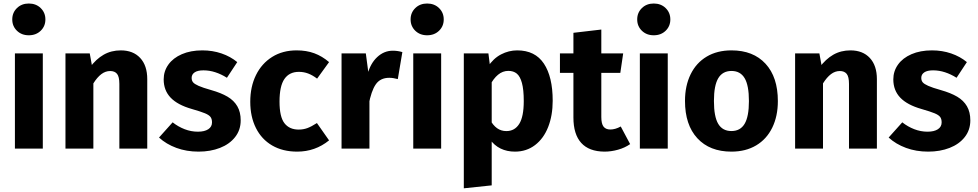

<svg xmlns="http://www.w3.org/2000/svg" viewBox="-20 -829 5453 1071"><path d="M218.8 -531.2V0H63.2V-531.2ZM140.6 -809.4Q181 -809.4 207.1 -783.9Q233.2 -758.4 233.2 -720.6Q233.2 -682.8 207.1 -657.5Q181 -632.2 140.6 -632.2Q100.6 -632.2 74.5 -657.5Q48.4 -682.8 48.4 -720.6Q48.4 -758.4 74.5 -783.9Q100.6 -809.4 140.6 -809.4Z M653.8 -548Q722.8 -548 762.1 -505.6Q801.4 -463.2 801.4 -387.6V0H645.8V-360.8Q645.8 -401.2 632.9 -417Q620 -432.8 594.6 -432.8Q568.2 -432.8 545.2 -415.4Q522.2 -398 500.8 -363.8L480 -451.2Q515.8 -499.6 558.2 -523.8Q600.6 -548 653.8 -548ZM480.6 -531.2 500.8 -420.2V0H345.2V-531.2Z M1108.8 -548Q1165.8 -548 1215.7 -530.9Q1265.6 -513.8 1303.4 -482.6L1245.8 -395.2Q1214 -415.2 1181.2 -425.9Q1148.4 -436.6 1114.8 -436.6Q1082.4 -436.6 1065.7 -425.3Q1049 -414 1049 -394.6Q1049 -379.8 1056.8 -370.1Q1064.6 -360.4 1087.7 -350.1Q1110.8 -339.8 1158.4 -326.4Q1213.4 -310.8 1249.2 -289.7Q1285 -268.6 1303.8 -236.2Q1322.6 -203.8 1322.6 -157.6Q1322.6 -104 1291.5 -64.4Q1260.4 -24.8 1207.1 -4Q1153.8 16.8 1087.6 16.8Q1020.4 16.8 963.7 -4.1Q907 -25 867 -61.8L943 -146.6Q973.8 -122.2 1009.9 -108.3Q1046 -94.4 1083.8 -94.4Q1120.8 -94.4 1141.7 -108.1Q1162.6 -121.8 1162.6 -146.2Q1162.6 -165.4 1154.3 -176.5Q1146 -187.6 1123.2 -197.1Q1100.4 -206.6 1049.6 -221.2Q970.4 -243.8 931.7 -284.4Q893 -325 893 -386.2Q893 -432 919.3 -468.8Q945.6 -505.6 994.5 -526.8Q1043.4 -548 1108.8 -548Z M1634.8 -548Q1689.6 -548 1733.4 -531.8Q1777.2 -515.6 1815.6 -482.6L1748.8 -390.4Q1723.2 -409.8 1698.8 -419Q1674.4 -428.2 1647.2 -428.2Q1594 -428.2 1566.6 -388.6Q1539.2 -349 1539.2 -262.2Q1539.2 -177.2 1566.7 -141.7Q1594.2 -106.2 1646 -106.2Q1672.2 -106.2 1694.6 -114.5Q1717 -122.8 1747.8 -142.6L1815.6 -46Q1738.2 16.8 1637.8 16.8Q1557.2 16.8 1498.2 -17.5Q1439.2 -51.8 1407.6 -114.9Q1376 -178 1376 -261.4Q1376 -345.4 1407.9 -410.2Q1439.8 -475 1498.2 -511.5Q1556.6 -548 1634.8 -548Z M2171.2 -546.2Q2198 -546.2 2224.4 -538.4L2199 -387.8Q2173.2 -395 2151.2 -395Q2101.2 -395 2075.9 -358.1Q2050.6 -321.2 2036.4 -243.8L2029.8 -413Q2045.6 -474.4 2083.8 -510.3Q2122 -546.2 2171.2 -546.2ZM2020.6 -531.2 2036 -415.4 2040.8 -281.4V0H1885.2V-531.2Z M2440.8 -531.2V0H2285.2V-531.2ZM2362.6 -809.4Q2403 -809.4 2429.1 -783.9Q2455.2 -758.4 2455.2 -720.6Q2455.2 -682.8 2429.1 -657.5Q2403 -632.2 2362.6 -632.2Q2322.6 -632.2 2296.5 -657.5Q2270.4 -682.8 2270.4 -720.6Q2270.4 -758.4 2296.5 -783.9Q2322.6 -809.4 2362.6 -809.4Z M2865 -548Q2964.8 -548 3013.9 -474.2Q3063 -400.4 3063 -267Q3063 -184.8 3037.7 -120.5Q3012.4 -56.2 2964.5 -19.7Q2916.6 16.8 2852.4 16.8Q2808 16.8 2772.6 -0.3Q2737.2 -17.4 2712.2 -52.6L2712 -163.6Q2730.2 -129.8 2752.8 -113.8Q2775.4 -97.8 2804.6 -97.8Q2851.2 -97.8 2876.4 -138Q2901.6 -178.2 2901.6 -265.2Q2901.6 -329 2891.4 -366.2Q2881.2 -403.4 2862.7 -418.5Q2844.2 -433.6 2815.6 -433.6Q2784 -433.6 2758.1 -412.1Q2732.2 -390.6 2713 -352.4L2700.2 -455Q2731.6 -503 2774.8 -525.5Q2818 -548 2865 -548ZM2704.4 -531.2 2714 -455.2 2722.8 -386.8V205L2567.2 221.4V-531.2Z M3334.2 -176.2Q3334.2 -138.8 3346.6 -122.7Q3359 -106.6 3384.6 -106.6Q3412 -106.6 3442.6 -123.4L3495 -25.2Q3466 -4.8 3427.7 6Q3389.4 16.8 3351.8 16.8Q3265.6 16.2 3222.1 -31.9Q3178.6 -80 3178.6 -173.4V-646L3334.2 -664.2ZM3456.2 -531.2 3440.2 -422.4H3103.4V-531.2Z M3704.8 -531.2V0H3549.2V-531.2ZM3626.6 -809.4Q3667 -809.4 3693.1 -783.9Q3719.2 -758.4 3719.2 -720.6Q3719.2 -682.8 3693.1 -657.5Q3667 -632.2 3626.6 -632.2Q3586.6 -632.2 3560.5 -657.5Q3534.4 -682.8 3534.4 -720.6Q3534.4 -758.4 3560.5 -783.9Q3586.6 -809.4 3626.6 -809.4Z M4060.4 -548Q4181.6 -548 4250.3 -473.4Q4319 -398.8 4319 -265.2Q4319 -180.8 4287.7 -116.8Q4256.4 -52.8 4198 -18Q4139.6 16.8 4060 16.8Q3938.8 16.8 3869.9 -57.8Q3801 -132.4 3801 -266Q3801 -350.4 3832.3 -414.4Q3863.6 -478.4 3922 -513.2Q3980.4 -548 4060.4 -548ZM4060.4 -433.2Q4010.8 -433.2 3986.6 -392.8Q3962.4 -352.4 3962.4 -266Q3962.4 -178.2 3986.4 -138.1Q4010.4 -98 4060 -98Q4109.6 -98 4133.6 -138.4Q4157.6 -178.8 4157.6 -265.2Q4157.6 -353 4133.6 -393.1Q4109.6 -433.2 4060.4 -433.2Z M4723.8 -548Q4792.8 -548 4832.1 -505.6Q4871.4 -463.2 4871.4 -387.6V0H4715.8V-360.8Q4715.8 -401.2 4702.9 -417Q4690 -432.8 4664.6 -432.8Q4638.2 -432.8 4615.2 -415.4Q4592.2 -398 4570.8 -363.8L4550 -451.2Q4585.8 -499.6 4628.2 -523.8Q4670.6 -548 4723.8 -548ZM4550.6 -531.2 4570.8 -420.2V0H4415.2V-531.2Z M5178.8 -548Q5235.8 -548 5285.7 -530.9Q5335.6 -513.8 5373.4 -482.6L5315.8 -395.2Q5284 -415.2 5251.2 -425.9Q5218.4 -436.6 5184.8 -436.6Q5152.4 -436.6 5135.7 -425.3Q5119 -414 5119 -394.6Q5119 -379.8 5126.8 -370.1Q5134.6 -360.4 5157.7 -350.1Q5180.8 -339.8 5228.4 -326.4Q5283.4 -310.8 5319.2 -289.7Q5355 -268.6 5373.8 -236.2Q5392.6 -203.8 5392.6 -157.6Q5392.6 -104 5361.5 -64.4Q5330.4 -24.8 5277.1 -4Q5223.8 16.8 5157.6 16.8Q5090.4 16.8 5033.7 -4.1Q4977 -25 4937 -61.8L5013 -146.6Q5043.8 -122.2 5079.9 -108.3Q5116 -94.4 5153.8 -94.4Q5190.8 -94.4 5211.7 -108.1Q5232.6 -121.8 5232.6 -146.2Q5232.6 -165.4 5224.3 -176.5Q5216 -187.6 5193.2 -197.1Q5170.4 -206.6 5119.6 -221.2Q5040.4 -243.8 5001.7 -284.4Q4963 -325 4963 -386.2Q4963 -432 4989.3 -468.8Q5015.6 -505.6 5064.5 -526.8Q5113.4 -548 5178.8 -548Z"/></svg>

Font: Firava
Style: Regular
Weight: 400
Designer: Carrois Corporate & Edenspiekermann AG
Foundry: Greg Finn Gibson
Version: Version 5.000